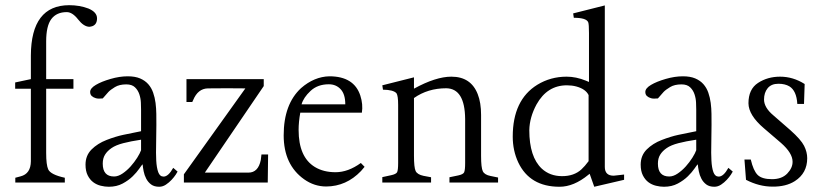

<svg xmlns="http://www.w3.org/2000/svg" viewBox="-20 -693 3129 729"><path d="M37.6 -356V-379.9L97.2 -392.6V-482.4Q98.1 -672.9 242.7 -673.3Q282.7 -673.3 315.9 -660.6Q348.1 -647 348.4 -623.8Q348.6 -600.6 331.1 -593.8Q325.2 -591.8 319.3 -591.3Q297.9 -591.8 276.4 -619.4Q254.9 -647 233.4 -647Q194.8 -647 175 -620.8Q155.3 -594.7 155.3 -535.6V-392.6H258.8V-356H155.3V-112.3Q155.3 -66.9 163.1 -49.8Q172.4 -29.8 226.1 -18.1V0H38.1V-18.1Q41 -19 58.1 -23.4Q96.7 -33.2 97.2 -80.6V-356Z M654.3 -41.5Q653.3 -39.1 647.2 -29.8Q641.1 -20.5 631.6 -10.3Q622.1 0 609.9 8.1Q597.7 16.1 584.5 16.1Q565.4 16.1 553.7 7.3Q542 -1.5 535.2 -14.6Q528.3 -27.8 525.4 -42.7Q522.5 -57.6 521.5 -69.3Q518.1 -66.4 508.8 -52.7Q499.5 -39.1 483.9 -23.7Q468.3 -8.3 445.6 3.9Q422.9 16.1 393.1 16.1Q378.4 16.1 362.5 12.2Q346.7 8.3 334 -1.2Q321.3 -10.7 313 -27.1Q304.7 -43.5 304.7 -67.9Q304.7 -102.5 327.6 -125.5Q350.6 -148.4 384.8 -161.6Q418.9 -174.8 447.5 -180.9Q476.1 -187 515.6 -194.8V-276.4Q515.6 -287.1 514.9 -303.5Q514.2 -319.8 509 -335.2Q503.9 -350.6 492.4 -361.6Q481 -372.6 459.5 -372.6Q433.1 -372.6 416.3 -362.3Q399.4 -352.1 391.6 -343.8Q383.8 -335.4 370.1 -319.3Q353.5 -317.4 344 -320.1Q334.5 -322.8 328.4 -328.4Q322.3 -334 322.3 -343.8Q322.3 -357.9 343.8 -370.6Q365.2 -383.3 399.7 -393.3Q434.1 -403.3 464.8 -403.3Q492.7 -403.3 511.7 -395.3Q530.8 -387.2 543 -373.3Q555.2 -359.4 561.5 -341.1Q567.9 -322.8 570.6 -302.2Q573.2 -281.7 573.5 -260.3Q573.7 -238.8 573.7 -218.8Q573.7 -181.6 572.8 -146.5Q571.8 -111.3 573.2 -83.7Q574.7 -56.2 580.8 -39.3Q586.9 -22.5 601.1 -22.5Q619.1 -22.5 637.7 -55.7ZM515.6 -162.6Q476.1 -156.7 448 -149.4Q419.9 -142.1 403.6 -130.9Q387.2 -119.6 378.7 -105.7Q370.1 -91.8 370.1 -71.8Q370.1 -22.9 413.1 -22.9Q428.7 -22.9 445.3 -34.2Q461.9 -45.4 476.1 -61.3Q490.2 -77.1 501 -94.2Q511.7 -111.3 515.6 -122.6Z M981.4 -392.6V-366.2L757.8 -37.6H923.3Q960.4 -37.6 970.2 -85.4L972.7 -106.4H998L996.6 0H678.2V-31.2L911.6 -357.4Q844.2 -358.4 769 -357.4Q731.4 -356.4 713.4 -313Q710.9 -307.6 710 -305.7H688V-392.6Z M1230.5 -403.3Q1324.2 -403.3 1348.1 -330.1Q1358.9 -296.9 1354 -265.1H1120.1Q1113.8 -230 1113.8 -199.7Q1113.8 -96.7 1175.3 -59.1Q1208 -39.1 1253.9 -39.1Q1301.8 -39.1 1350.1 -74.2L1364.3 -59.6L1350.6 -43.5Q1294.9 14.6 1218.8 15.1Q1173.3 15.1 1134.8 -12.2Q1057.1 -67.4 1057.1 -179.2Q1057.1 -297.4 1123 -358.4Q1172.9 -401.9 1230.5 -403.3ZM1125 -296.9H1291Q1291 -335.4 1273.4 -354.2Q1255.9 -373 1228.5 -373Q1186 -373 1159.2 -347.9Q1132.3 -322.8 1125 -296.9Z M1674.3 -357.9Q1604.5 -357.9 1551.8 -320.8V-102.1Q1551.8 -57.1 1558.1 -43.7Q1564.5 -30.3 1587.9 -25.4L1616.7 -20V0H1431.6V-20.5L1465.3 -27.8Q1483.4 -31.7 1487.8 -39.1Q1491.7 -47.4 1491.7 -74.7V-294.4Q1491.7 -329.6 1485.4 -338.9Q1473.6 -352.1 1434.1 -352.5L1431.6 -369.1L1551.8 -399.4V-356.4Q1634.8 -401.9 1693.8 -401.9Q1768.1 -401.9 1793.9 -335.4Q1806.6 -303.2 1806.6 -256.8V-101.1Q1806.6 -56.2 1813.2 -42.7Q1819.8 -29.3 1842.3 -24.9L1871.1 -19V0H1686.5V-20L1719.7 -26.9Q1738.3 -30.8 1742.2 -38.6Q1746.1 -46.9 1746.1 -74.2V-241.2Q1745.1 -356.9 1674.3 -357.9Z M1926.8 -174.3Q1926.8 -313.5 2020 -371.1Q2070.3 -401.9 2131.3 -401.9Q2167.5 -401.9 2204.6 -386.7L2216.3 -381.8V-567.4Q2216.3 -601.1 2213.4 -608.4Q2206.5 -625.5 2158.7 -625.5L2156.2 -642.1L2276.4 -672.4V-59.1Q2276.4 -25.9 2310.1 -25.9Q2312.5 -25.9 2330.3 -28.1Q2348.1 -30.3 2349.6 -30.3V-10.3L2236.3 16.1L2218.8 -33.2Q2217.8 -32.7 2213.9 -29.3Q2158.7 16.1 2104.5 16.1Q1991.7 16.1 1947.8 -76.2Q1926.8 -121.1 1926.8 -174.3ZM1989.7 -198.7Q1989.7 -97.2 2037.1 -52.7Q2067.9 -24.4 2113.5 -24.2Q2159.2 -23.9 2187.5 -49.8Q2200.7 -62 2214.8 -81.1V-332Q2203.6 -355 2168 -364.7Q2151.4 -369.1 2132.3 -369.1Q2057.6 -369.1 2017.1 -296.4Q1990.7 -247.6 1989.7 -198.7Z M2762.2 -41.5Q2761.2 -39.1 2755.1 -29.8Q2749 -20.5 2739.5 -10.3Q2730 0 2717.8 8.1Q2705.6 16.1 2692.4 16.1Q2673.3 16.1 2661.6 7.3Q2649.9 -1.5 2643.1 -14.6Q2636.2 -27.8 2633.3 -42.7Q2630.4 -57.6 2629.4 -69.3Q2626 -66.4 2616.7 -52.7Q2607.4 -39.1 2591.8 -23.7Q2576.2 -8.3 2553.5 3.9Q2530.8 16.1 2501 16.1Q2486.3 16.1 2470.5 12.2Q2454.6 8.3 2441.9 -1.2Q2429.2 -10.7 2420.9 -27.1Q2412.6 -43.5 2412.6 -67.9Q2412.6 -102.5 2435.5 -125.5Q2458.5 -148.4 2492.7 -161.6Q2526.9 -174.8 2555.4 -180.9Q2584 -187 2623.5 -194.8V-276.4Q2623.5 -287.1 2622.8 -303.5Q2622.1 -319.8 2616.9 -335.2Q2611.8 -350.6 2600.3 -361.6Q2588.9 -372.6 2567.4 -372.6Q2541 -372.6 2524.2 -362.3Q2507.3 -352.1 2499.5 -343.8Q2491.7 -335.4 2478 -319.3Q2461.4 -317.4 2451.9 -320.1Q2442.4 -322.8 2436.3 -328.4Q2430.2 -334 2430.2 -343.8Q2430.2 -357.9 2451.7 -370.6Q2473.1 -383.3 2507.6 -393.3Q2542 -403.3 2572.8 -403.3Q2600.6 -403.3 2619.6 -395.3Q2638.7 -387.2 2650.9 -373.3Q2663.1 -359.4 2669.4 -341.1Q2675.8 -322.8 2678.5 -302.2Q2681.2 -281.7 2681.4 -260.3Q2681.6 -238.8 2681.6 -218.8Q2681.6 -181.6 2680.7 -146.5Q2679.7 -111.3 2681.2 -83.7Q2682.6 -56.2 2688.7 -39.3Q2694.8 -22.5 2709 -22.5Q2727.1 -22.5 2745.6 -55.7ZM2623.5 -162.6Q2584 -156.7 2555.9 -149.4Q2527.8 -142.1 2511.5 -130.9Q2495.1 -119.6 2486.6 -105.7Q2478 -91.8 2478 -71.8Q2478 -22.9 2521 -22.9Q2536.6 -22.9 2553.2 -34.2Q2569.8 -45.4 2584 -61.3Q2598.1 -77.1 2608.9 -94.2Q2619.6 -111.3 2623.5 -122.6Z M3035.2 -374 3032.7 -298.3H3007.3Q3004.4 -348.6 2977.1 -365.2Q2960.4 -375 2935.5 -375Q2908.7 -375 2894.8 -358.2Q2880.9 -341.3 2880.9 -314.9Q2881.3 -284.2 2916.5 -254.9L2981 -198.7Q3021 -163.1 3033 -139.4Q3044.9 -115.7 3044.9 -92.3Q3044.9 -35.6 2998 -5.4Q2964.4 16.1 2913.1 15.6Q2862.3 15.6 2812.5 -10.3L2806.6 -87.4H2830.6Q2840.3 -45.4 2856.4 -29.1Q2872.6 -12.7 2911.1 -12.7Q2948.7 -12.7 2969.2 -34.2Q2989.7 -55.7 2989.3 -79.1Q2989.3 -111.8 2945.3 -150.4L2880.9 -205.6Q2822.3 -255.4 2821.8 -300.8Q2821.8 -354.5 2858.2 -378.2Q2894.5 -401.9 2941.9 -401.9Q2991.2 -401.9 3035.2 -374Z"/></svg>

Font: Lancelot
Style: Regular
Weight: 400
Designer: Marion Kadi
Foundry: Marion Kadi, Anton Koovit
Version: 1.004